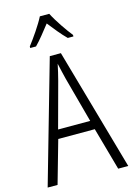

<svg xmlns="http://www.w3.org/2000/svg" viewBox="-139 -1016 750 1086"><g transform="rotate(-15 236.0 -473.5)"><path d="M263 -947H208C186 -903 140 -837 109 -797V-788H143C171 -816 206 -861 235 -898C265 -860 298 -818 329 -788H362V-797C335 -830 286 -901 263 -947ZM413 0H472L269 -715H204L0 0H58L129 -250H343ZM258 -568 330 -302H142L214 -568C222 -600 230 -631 236 -662C242 -632 251 -598 258 -568Z"/></g></svg>

Font: Noto Sans Kannada Condensed Light
Style: Regular
Weight: 300
Width: 3
Designer: Jelle Bosma - Monotype Design Team
Foundry: Monotype Imaging Inc.
Version: Version 2.005